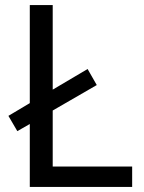

<svg xmlns="http://www.w3.org/2000/svg" viewBox="-20 -734 564 754"><path d="M97 0V-247L48 -219L13 -279L97 -329V-714H187V-382L324 -463L360 -400L187 -300V-80H499V0Z"/></svg>

Font: Noto Sans Nushu
Style: Regular
Weight: 400
Designer: Lisa Huang
Foundry: Lisa Huang
Version: Version 1.003; ttfautohint (v1.8.4.7-5d5b)